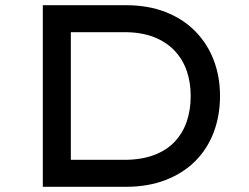

<svg xmlns="http://www.w3.org/2000/svg" viewBox="-20 -720 961 740"><path d="M145 0V-700H464Q551 -700 618.5 -673.5Q686 -647 733 -599Q780 -551 804 -487.5Q828 -424 828 -350Q828 -275 804 -211Q780 -147 733.5 -100Q687 -53 619 -26.5Q551 0 464 0ZM253 -93 250 -104H459Q524 -104 572.5 -122Q621 -140 652.5 -173Q684 -206 699.5 -251Q715 -296 715 -350Q715 -403 699.5 -447.5Q684 -492 652 -525.5Q620 -559 572 -577.5Q524 -596 459 -596H247L253 -605Z"/></svg>

Font: Lexend Giga
Style: Regular
Weight: 400
Designer: Bonnie Shaver-Troup, Thomas Jockin
Foundry: Lexend
Version: Version 1.007